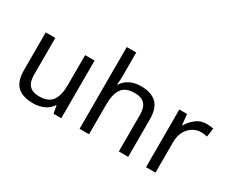

<svg xmlns="http://www.w3.org/2000/svg" viewBox="-109 -1148 1868 1546"><g transform="rotate(30 824.5 -375.0)"><path d="M533 -536V0H461L448 -71H444Q418 -29 372 -9.5Q326 10 274 10Q177 10 128 -36.5Q79 -83 79 -185V-536H168V-191Q168 -63 287 -63Q376 -63 410.5 -113Q445 -163 445 -257V-536Z M791 -537Q791 -497 786 -462H792Q818 -503 862.5 -524Q907 -545 959 -545Q1057 -545 1106 -498.5Q1155 -452 1155 -349V0H1068V-343Q1068 -472 948 -472Q858 -472 824.5 -421.5Q791 -371 791 -277V0H703V-760H791Z M1571 -546Q1586 -546 1603.5 -544.5Q1621 -543 1634 -540L1623 -459Q1610 -462 1594.5 -464Q1579 -466 1565 -466Q1524 -466 1488 -443.5Q1452 -421 1430.5 -380.5Q1409 -340 1409 -286V0H1321V-536H1393L1403 -438H1407Q1433 -482 1474 -514Q1515 -546 1571 -546Z"/></g></svg>

Font: Noto Sans Takri
Style: Regular
Weight: 400
Designer: Monotype Design Team
Foundry: Monotype Imaging Inc.
Version: Version 2.003; ttfautohint (v1.8.4.7-5d5b)